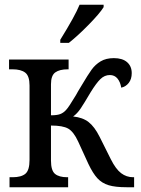

<svg xmlns="http://www.w3.org/2000/svg" viewBox="-20 -786 590 806"><path d="M233 -619Q295 -719 314 -766H415V-756Q399 -730 353 -683Q307 -636 269 -606H233ZM20 -42H33Q69 -42 86.5 -56.5Q104 -71 104 -115V-427Q104 -467 86 -481Q68 -495 33 -495H18V-536H268V-495H264Q230 -495 212 -482Q194 -469 194 -432V-302Q219 -302 232.5 -307Q246 -312 257 -324Q268 -335 299 -387Q304 -397 323 -428Q349 -472 364.5 -493.5Q380 -515 402.5 -528.5Q425 -542 458 -542Q494 -542 513.5 -525Q533 -508 533 -479Q533 -454 520.5 -438Q508 -422 489 -418Q485 -442 473 -456.5Q461 -471 441 -471Q419 -471 401.5 -454Q384 -437 360 -398Q333 -352 318.5 -330.5Q304 -309 287 -297Q327 -293 352 -273.5Q377 -254 398 -212L445 -118Q466 -76 488.5 -59Q511 -42 539 -42H543V0H511Q464 0 436 -8.5Q408 -17 389 -37.5Q370 -58 351 -98L308 -192Q289 -233 266.5 -246Q244 -259 194 -259V-112Q194 -70 211 -56Q228 -42 262 -42H266V0H20Z"/></svg>

Font: Noto Serif Narrow
Style: Regular
Weight: 400
Width: 4
Designer: Monotype Design Team
Foundry: Monotype Imaging Inc.
Version: Version 1.001